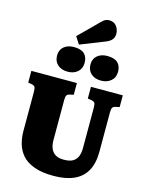

<svg xmlns="http://www.w3.org/2000/svg" viewBox="-171 -1322 1103 1438"><g transform="rotate(15 380.5 -603.0)"><path d="M389 14Q297 14 237 -8.5Q177 -31 144.5 -68.5Q112 -106 98.5 -153.5Q85 -201 85 -251V-556Q85 -583 79 -593.5Q73 -604 51 -608L26 -612V-703H379V-612L350 -606Q332 -602 326 -591.5Q320 -581 320 -557V-244Q320 -208 331 -181Q342 -154 366 -138.5Q390 -123 432 -123Q479 -123 504 -139Q529 -155 539 -182Q549 -209 549 -242V-556Q549 -584 543 -594Q537 -604 514 -608L488 -612V-703H735V-612L707 -606Q688 -602 681.5 -592Q675 -582 675 -553V-250Q675 -160 642.5 -101.5Q610 -43 546 -14.5Q482 14 389 14ZM319 -985 283 -1041 437 -1194Q454 -1211 466.5 -1215.5Q479 -1220 492 -1220Q530 -1220 549.5 -1193.5Q569 -1167 569 -1134Q569 -1111 555.5 -1092Q542 -1073 506 -1059ZM547 -767Q500 -767 470.5 -793Q441 -819 441 -865Q441 -908 470.5 -933Q500 -958 547 -958Q604 -958 629.5 -933Q655 -908 655 -864Q655 -819 624.5 -793Q594 -767 547 -767ZM289 -767Q241 -767 211.5 -793Q182 -819 182 -865Q182 -908 211.5 -933Q241 -958 289 -958Q345 -958 370.5 -933Q396 -908 396 -864Q396 -819 366 -793Q336 -767 289 -767Z"/></g></svg>

Font: Literata 18pt Black
Style: Regular
Weight: 900
Designer: Latin by Veronika Burian and Jose Scaglione. Greek by Irene Vlachou. Cyrillic by Vera Evstafieva.
Foundry: TypeTogether
Version: Version 3.103;gftools[0.9.29]